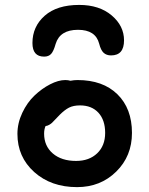

<svg xmlns="http://www.w3.org/2000/svg" viewBox="-20 -749 606 780"><path d="M301.8 -729Q383.3 -729 433.6 -686.5Q483.9 -644 483.9 -585Q483.9 -523.9 431.2 -523.9Q412.6 -523.9 401.1 -534.4Q389.6 -544.9 382.8 -571.8Q368.2 -627.9 296.9 -627.9Q223.6 -627.9 206.1 -570.8Q197.8 -541 187.7 -530Q177.7 -519 159.2 -519Q111.8 -519 111.8 -574.2Q111.8 -641.1 161.6 -685.1Q211.4 -729 301.8 -729ZM293 11.2Q187.5 11.2 119.1 -50Q50.8 -111.3 50.8 -205.1Q50.8 -249 70.6 -290.8Q90.3 -332.5 120.1 -360.8Q149.9 -389.2 183.6 -406.5Q217.3 -423.8 245.1 -423.8Q257.3 -423.8 266.1 -420.9Q280.8 -423.8 294.9 -423.8Q397.9 -423.8 457 -366Q516.1 -308.1 516.1 -209Q516.1 -114.7 452.1 -51.8Q388.2 11.2 293 11.2ZM159.2 -206.1Q159.2 -155.8 194.6 -125.5Q230 -95.2 289.1 -95.2Q342.3 -95.2 374.8 -126.2Q407.2 -157.2 407.2 -209Q407.2 -261.2 379.9 -291Q352.5 -320.8 305.2 -320.8Q278.3 -320.8 260.5 -311.8Q242.7 -302.7 222.2 -282.2Q215.8 -275.9 205.6 -264.9Q195.3 -253.9 191.2 -250Q187 -246.1 179.9 -241.9Q172.9 -237.8 165 -236.8Q159.2 -223.6 159.2 -206.1Z"/></svg>

Font: Shantell Sans Irregular Bouncy
Style: Regular
Weight: 500
Designer: Stephen Nixon, Anya Danilova, Shantell Martin
Foundry: Arrow Type
Version: Version 1.006;[9816181b4]